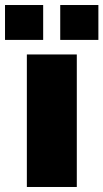

<svg xmlns="http://www.w3.org/2000/svg" viewBox="-40 -745 412 765"><path d="M67 -528H266V0H67ZM-20 -725H132V-586H-20ZM200 -725H352V-586H200Z"/></svg>

Font: Archivo Black
Style: Regular
Weight: 400
Designer: Hector Gatti
Foundry: Omnibus-Type
Version: Version 1.101; ttfautohint (v1.8)